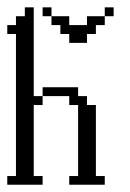

<svg xmlns="http://www.w3.org/2000/svg" viewBox="-20 -508 357 528"><path d="M170.4 0V-23.9H194.8V-219.2H170.4V-243.7H97.2V-268.1H194.8V-243.7H219.2V-219.2H243.7V-23.9H268.1V0ZM170.4 -390.1V-414.6H146V-439H121.6V-463.4H170.4V-439H219.2V-463.4H268.1V-439H243.7V-414.6H219.2V-390.1ZM0 0V-23.9H23.9V-414.6H0V-439H23.9V-463.4H48.3V-487.8H72.8V-243.7H97.2V-219.2H72.8V-23.9H97.2V0ZM97.2 -463.4V-487.8H121.6V-463.4ZM268.1 -463.4V-487.8H292.5V-463.4Z"/></svg>

Font: FS Mondwest Regular
Style: Regular
Weight: 400
Designer: NZWStudios2024
Foundry: https://fontstruct.com
Version: Version 1.0